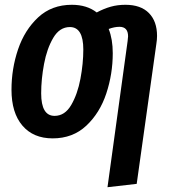

<svg xmlns="http://www.w3.org/2000/svg" viewBox="-20 -563 710 802"><path d="M636 -413Q636 -397 633 -379L551 205L429 219L513 -391Q515 -405 515 -411Q515 -451 479 -451Q458 -451 434 -442Q451 -399 451 -341Q451 -254 424 -172.5Q397 -91 340.5 -38Q284 15 200 15Q119 15 73.5 -38.5Q28 -92 28 -188Q28 -276 55.5 -357Q83 -438 139.5 -490.5Q196 -543 280 -543Q343 -543 384 -511Q414 -527 442.5 -535Q471 -543 504 -543Q568 -543 602 -508.5Q636 -474 636 -413ZM328 -356Q328 -450 272 -450Q229 -450 202.5 -405Q176 -360 164 -296Q152 -232 152 -173Q152 -79 208 -79Q251 -79 277.5 -124.5Q304 -170 316 -234Q328 -298 328 -356Z"/></svg>

Font: Fira Sans Extra Condensed Medium
Style: Italic
Weight: 500
Width: 3
Italic angle: -8°
Designer: Carrois Corporate & Edenspiekermann AG
Foundry: Carrois Corporate GbR & Edenspiekermann AG
Version: Version 4.203